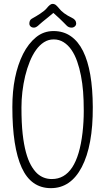

<svg xmlns="http://www.w3.org/2000/svg" viewBox="-20 -956 541 987"><path d="M43.5 -405.8Q43.5 -568.4 98.6 -678.7Q126 -732.4 165 -764.4Q204.1 -796.4 255.1 -796.4Q306.2 -796.4 344.2 -769.8Q382.3 -743.2 407.2 -692.9Q456.1 -594.2 457 -405.8Q458 -207.5 400.4 -97.2Q343.8 11.2 241.7 11.2Q139.6 11.2 91.6 -94.2Q43.5 -199.7 43.5 -405.8ZM109.4 -565.4Q90.3 -484.4 90.3 -403.6Q90.3 -322.8 96.4 -268.1Q102.5 -213.4 113.3 -173.6Q124 -133.8 138.9 -107.2Q153.8 -80.6 170.9 -64.5Q202.6 -35.6 246.6 -35.6Q376.5 -35.6 404.3 -274.4Q410.6 -329.1 410.6 -385.7Q410.6 -442.4 407.2 -484.9Q403.8 -527.3 396.2 -566.7Q388.7 -606 376.7 -640.1Q364.7 -674.3 347.4 -699.5Q330.1 -724.6 307.1 -739Q284.2 -753.4 256.3 -753.4Q228.5 -753.4 206.1 -739Q183.6 -724.6 165.3 -699.2Q147 -673.8 133.1 -639.4Q119.1 -605 109.4 -565.4ZM282.2 -914.6Q303.7 -886.2 350.1 -864.3Q371.6 -854 371.6 -835.4Q371.6 -826.2 364.5 -820.1Q357.4 -814 348.1 -814Q333 -814 323.2 -824Q313.5 -834 304.9 -842.5Q296.4 -851.1 285.6 -861.3Q267.6 -877.9 254.4 -889.6Q240.7 -877.9 228 -867.7Q192.4 -839.4 182.6 -830.1Q166.5 -814 155 -814Q143.6 -814 137.2 -820.1Q130.9 -826.2 130.9 -834.5Q130.9 -852.5 143.1 -859.6Q155.3 -866.7 166 -872.8Q176.8 -878.9 186.5 -885.7Q210 -901.4 218.8 -912.1Q237.8 -936 249.3 -936Q260.7 -936 268.1 -929.4Q275.4 -922.9 282.2 -914.6Z"/></svg>

Font: Pompiere
Style: Regular
Weight: 400
Designer: Karolina Lach
Foundry: Sorkin Type Co.
Version: Version 1.002